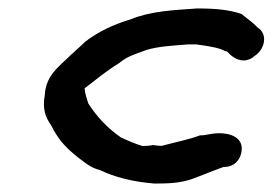

<svg xmlns="http://www.w3.org/2000/svg" viewBox="-20 -446 659 454"><path d="M86 -222C80 -188 87 -169 102 -148C106 -139 112 -129 119 -119C135 -97 158 -78 180 -62C187 -57 199 -48 216 -44C251 -27 295 -16 345 -12H346C379 -12 404 -13 432 -22C457 -31 483 -42 508 -51L519 -52C539 -56 549 -73 551 -87C557 -123 521 -131 499 -131C480 -131 467 -126 456 -126H453C427 -116 395 -110 362 -101C358 -101 349 -102 342 -103C337 -102 329 -101 325 -101H316C302 -105 281 -114 266 -121C234 -143 209 -170 189 -201C185 -213 181 -225 180 -237C206 -257 231 -278 262 -297C280 -312 296 -317 327 -328C353 -336 385 -338 425 -341H444C466 -338 486 -335 502 -330C506 -328 512 -325 517 -324C525 -316 537 -303 557 -303H558C565 -304 574 -306 581 -313C607 -329 614 -366 589 -381C578 -393 563 -403 551 -413C522 -423 489 -426 447 -426H446C390 -422 337 -420 288 -400C248 -388 212 -371 181 -347C168 -334 153 -322 137 -306C118 -288 88 -265 86 -222Z"/></svg>

Font: Scribbler
Style: BlkIta
Weight: 900
Designer: Mew Too
Foundry: Cannot Into Space Fonts
Version: Version 1.001